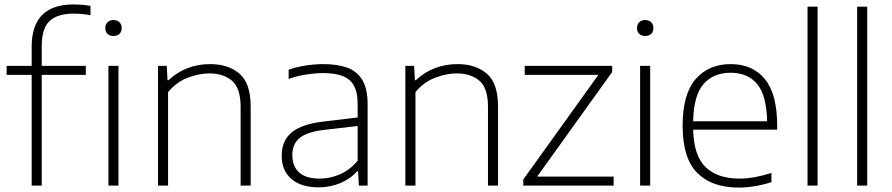

<svg xmlns="http://www.w3.org/2000/svg" viewBox="-20 -838 4026 867"><path d="M123 0V-500H10V-540.5H123V-627Q123 -818 312.5 -818Q349.5 -818 388.5 -811.5V-769.5Q349 -776.5 313 -776.5Q240 -776.5 204.2 -743.5Q168.5 -710.5 168.5 -630V-540.5H367.5V-500H168.5V0Z M469.5 0V-540.5H515V0ZM492.5 -675.5Q475.5 -675.5 465.5 -685Q455.5 -694.5 455.5 -711Q455.5 -727.5 465.5 -737.5Q475.5 -747.5 492.5 -747.5Q509.5 -747.5 519.5 -737.5Q529.5 -727.5 529.5 -711Q529.5 -694.5 519.5 -685Q509.5 -675.5 492.5 -675.5Z M693.5 0V-540.5H733L736.5 -476H741Q819 -548.5 929.5 -548.5Q1011 -548.5 1061.5 -505.2Q1112 -462 1112 -357V0H1066.5V-356.5Q1066.5 -439.5 1028.2 -473Q990 -506.5 924.5 -506.5Q880.5 -506.5 829 -487.5Q777.5 -468.5 739 -422V0Z M1418.5 8Q1340 8 1296 -29.8Q1252 -67.5 1252 -135Q1252 -202.5 1297.2 -240.2Q1342.5 -278 1443.5 -289.5L1595 -307.5V-367Q1595 -423 1576.8 -453.5Q1558.5 -484 1523.8 -496Q1489 -508 1439 -508Q1406 -508 1365.2 -502Q1324.5 -496 1283.5 -481.5V-523Q1317.5 -535.5 1359.8 -542Q1402 -548.5 1441 -548.5Q1504.5 -548.5 1549 -532Q1593.5 -515.5 1616.8 -475.8Q1640 -436 1640 -366.5V0H1600.5L1597 -64.5H1592.5Q1563.5 -31 1517.2 -11.5Q1471 8 1418.5 8ZM1300 -138.5Q1300 -87.5 1330.5 -59.5Q1361 -31.5 1424 -31.5Q1470.5 -31.5 1515 -50.8Q1559.5 -70 1595 -112V-269L1444 -251.5Q1366.5 -242.5 1333.2 -215Q1300 -187.5 1300 -138.5Z M1810.5 0V-540.5H1850L1853.5 -476H1858Q1936 -548.5 2046.5 -548.5Q2128 -548.5 2178.5 -505.2Q2229 -462 2229 -357V0H2183.5V-356.5Q2183.5 -439.5 2145.2 -473Q2107 -506.5 2041.5 -506.5Q1997.5 -506.5 1946 -487.5Q1894.5 -468.5 1856 -422V0Z M2343 0V-27.5L2682 -500H2349.5V-540.5H2744.5V-513L2405.5 -40.5H2751V0Z M2870.5 0V-540.5H2916V0ZM2893.5 -675.5Q2876.5 -675.5 2866.5 -685Q2856.5 -694.5 2856.5 -711Q2856.5 -727.5 2866.5 -737.5Q2876.5 -747.5 2893.5 -747.5Q2910.5 -747.5 2920.5 -737.5Q2930.5 -727.5 2930.5 -711Q2930.5 -694.5 2920.5 -685Q2910.5 -675.5 2893.5 -675.5Z M3315 9Q3194.5 9 3128.5 -57.2Q3062.5 -123.5 3062.5 -270.5Q3062.5 -413 3121.2 -480.8Q3180 -548.5 3279.5 -548.5Q3379 -548.5 3434.2 -480.5Q3489.5 -412.5 3489.5 -270V-252.5H3110Q3113 -133.5 3167 -82.5Q3221 -31.5 3319 -31.5Q3352.5 -31.5 3388 -38Q3423.5 -44.5 3463.5 -57V-15.5Q3386.5 9 3315 9ZM3279.5 -509.5Q3202 -509.5 3157.2 -458.8Q3112.5 -408 3110 -290.5H3444Q3441.5 -407.5 3399 -458.5Q3356.5 -509.5 3279.5 -509.5Z M3626.5 0V-808H3672V0Z M3850.5 0V-808H3896V0Z"/></svg>

Font: Encode Sans SemiExpanded SemiExpanded ExtraLight
Style: Regular
Weight: 200
Width: 6
Designer: Multiple Designers
Foundry: Impallari Type
Version: Version 3.000; ttfautohint (v1.8.3) -l 8 -r 50 -G 200 -x 14 